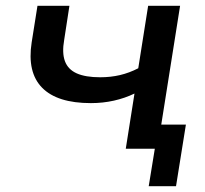

<svg xmlns="http://www.w3.org/2000/svg" viewBox="-20 -512 706 661"><path d="M492 129 513 0H416L429 -83H620L586 129ZM413 0 443 -190Q410 -174 372 -165.5Q334 -157 293 -157Q177 -157 125 -210Q73 -263 89 -366L109 -492H219L201 -375Q193 -330 203.5 -301.5Q214 -273 244 -259.5Q274 -246 325 -246Q361 -246 393 -253.5Q425 -261 456 -277L490 -492H600L522 0Z"/></svg>

Font: Nunito Sans 10pt SemiExpanded SemiBold
Style: Italic
Weight: 600
Width: 6
Italic angle: -9°
Designer: Vernon Adams
Foundry: Vernon Adams
Version: Version 3.101;gftools[0.9.27]